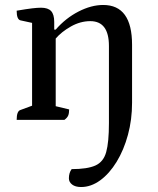

<svg xmlns="http://www.w3.org/2000/svg" viewBox="-20 -482 635 772"><path d="M47 0Q47 -36 63 -40L109 -57V-390L63 -400Q47 -403 47 -439Q88 -446 109.5 -448.5Q131 -451 145 -451Q173 -451 185.5 -437.5Q198 -424 198 -394V-363H204Q244 -409 295.5 -435.5Q347 -462 395 -462Q511 -462 511 -302V-69Q511 -1 494.5 60Q478 121 449 168.5Q420 216 383 243Q346 270 306 270Q283 270 270 260Q257 250 257 235Q257 213 268 198Q331 198 363.5 183.5Q396 169 407 129.5Q418 90 418 13V-297Q418 -397 343 -397Q303 -397 265 -375.5Q227 -354 204 -327V-55L258 -42Q258 -26 254 -17Q250 -8 239 0Z"/></svg>

Font: Petrona Medium
Style: Regular
Weight: 500
Designer: Ringo R. Seeber
Foundry: Ringo R. Seeber
Version: Version 2.001; ttfautohint (v1.8.3)